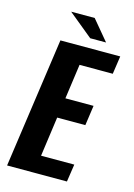

<svg xmlns="http://www.w3.org/2000/svg" viewBox="-112 -784 587 843"><g transform="rotate(15 181.5 -362.5)"><path d="M7 0 91 -591H363L351 -509H200L178 -351H306L293 -260H165L140 -80H291L279 0ZM215 -634 104 -725H211L287 -634Z"/></g></svg>

Font: Alumni Sans
Style: Bold Italic
Weight: 700
Italic angle: -8°
Designer: Robert E. Leuschke
Foundry: Robert E. Leuschke
Version: Version 1.016